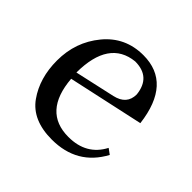

<svg xmlns="http://www.w3.org/2000/svg" viewBox="-129 -615 759 759"><g transform="rotate(45 250.5 -236.0)"><path d="M249 9.8Q140.1 9.8 91.3 -59.1Q42.5 -127.9 42.5 -226.1Q42.5 -329.6 105.5 -406Q168.5 -482.4 269.5 -482.4Q426.3 -482.4 450.7 -283.7L133.3 -214.4Q147 -43.9 288.1 -43.9Q388.7 -43.9 431.2 -126L454.1 -109.4Q390.1 9.8 249 9.8ZM130.4 -246.6 299.3 -284.2Q360.4 -297.9 360.4 -354Q351.1 -441.9 263.7 -441.9Q131.3 -428.2 130.4 -246.6Z"/></g></svg>

Font: Almanac
Style: Regular
Weight: 400
Designer: Eden's Almanac
Version: Version 3.501;March 28, 2021;FontCreator 13.0.0.2683 64-bit